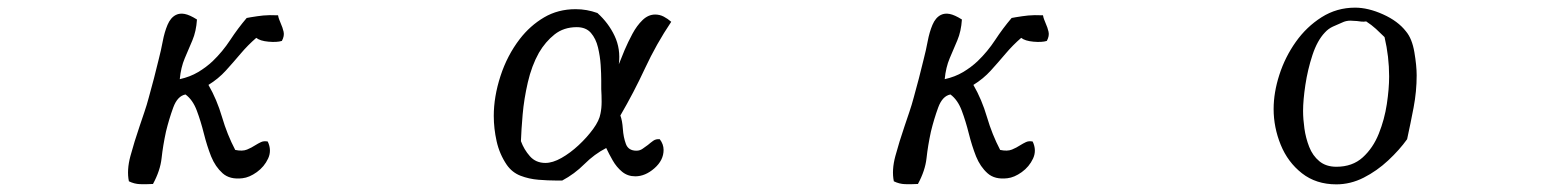

<svg xmlns="http://www.w3.org/2000/svg" viewBox="-20 -512 4040 502"><path d="M717 -405Q704 -401 682 -403Q660 -405 650 -413Q628 -394 609 -371.5Q590 -349 570.5 -327.5Q551 -306 525 -290Q547 -252 560.5 -206Q574 -160 595 -120Q614 -116 626 -121Q638 -126 647 -132Q655 -137 662.5 -140.5Q670 -144 680 -142Q691 -119 681 -97.5Q671 -76 651.5 -62Q632 -48 614 -46Q581 -42 562 -59Q543 -76 532 -103Q521 -131 513 -163Q505 -195 494.5 -223Q484 -251 465 -265Q444 -261 433 -231Q422 -201 414 -168Q406 -131 402.5 -98.5Q399 -66 380 -31Q362 -30 346.5 -30.5Q331 -31 317 -38Q311 -67 321 -104Q331 -141 345 -182Q351 -200 357.5 -219Q364 -238 369 -257Q376 -282 382.5 -307Q389 -332 395 -357Q401 -380 405.5 -404Q410 -428 418 -447Q426 -466 440 -473Q450 -478 463 -475.5Q476 -473 495 -461Q493 -430 483 -406.5Q473 -383 463 -359.5Q453 -336 450 -305Q477 -311 498 -323.5Q519 -336 536 -352Q562 -377 582 -407.5Q602 -438 625 -465Q629 -466 636 -467Q654 -470 668.5 -471.5Q683 -473 707 -472Q708 -466 710 -461Q712 -456 714 -451Q719 -440 721.5 -429Q724 -418 717 -405Z M1735 -455Q1696 -397 1666.5 -333.5Q1637 -270 1602 -210Q1607 -197 1608.5 -175Q1610 -153 1616.5 -135.5Q1623 -118 1644 -118Q1653 -118 1660 -123Q1667 -128 1674 -133Q1681 -139 1688 -144Q1695 -149 1705 -148Q1715 -135 1715 -120Q1715 -93 1691 -72Q1667 -51 1641 -51Q1621 -51 1606.5 -63Q1592 -75 1582 -92.5Q1572 -110 1565 -125Q1534 -109 1508 -83Q1482 -57 1450 -40H1434Q1413 -40 1388 -42Q1363 -44 1341 -52.5Q1319 -61 1305 -81Q1286 -109 1278.5 -142.5Q1271 -176 1271 -209Q1271 -259 1288.5 -313Q1306 -367 1339 -410Q1366 -445 1402.5 -466.5Q1439 -488 1485 -488Q1500 -488 1514 -485.5Q1528 -483 1542 -478Q1571 -452 1587 -418Q1603 -384 1598 -344Q1598 -344 1603.5 -357.5Q1609 -371 1613 -381Q1622 -402 1633.5 -423.5Q1645 -445 1660 -459.5Q1675 -474 1693 -474Q1705 -474 1715.5 -468.5Q1726 -463 1735 -455ZM1552 -302Q1552 -319 1550.5 -342Q1549 -365 1543.5 -388Q1538 -411 1525 -426Q1512 -441 1488 -441Q1454 -441 1430 -422Q1406 -403 1389 -374Q1370 -340 1360 -296.5Q1350 -253 1346.5 -212.5Q1343 -172 1342 -143Q1350 -121 1365.5 -103.5Q1381 -86 1406 -86Q1425 -86 1448 -99Q1471 -112 1493 -132.5Q1515 -153 1531 -175Q1547 -197 1550 -215Q1553 -229 1553 -246Q1553 -263 1552 -279Q1552 -285 1552 -291Q1552 -297 1552 -302Z M2717 -405Q2704 -401 2682 -403Q2660 -405 2650 -413Q2628 -394 2609 -371.5Q2590 -349 2570.5 -327.5Q2551 -306 2525 -290Q2547 -252 2560.5 -206Q2574 -160 2595 -120Q2614 -116 2626 -121Q2638 -126 2647 -132Q2655 -137 2662.5 -140.5Q2670 -144 2680 -142Q2691 -119 2681 -97.5Q2671 -76 2651.5 -62Q2632 -48 2614 -46Q2581 -42 2562 -59Q2543 -76 2532 -103Q2521 -131 2513 -163Q2505 -195 2494.5 -223Q2484 -251 2465 -265Q2444 -261 2433 -231Q2422 -201 2414 -168Q2406 -131 2402.5 -98.5Q2399 -66 2380 -31Q2362 -30 2346.5 -30.5Q2331 -31 2317 -38Q2311 -67 2321 -104Q2331 -141 2345 -182Q2351 -200 2357.5 -219Q2364 -238 2369 -257Q2376 -282 2382.5 -307Q2389 -332 2395 -357Q2401 -380 2405.5 -404Q2410 -428 2418 -447Q2426 -466 2440 -473Q2450 -478 2463 -475.5Q2476 -473 2495 -461Q2493 -430 2483 -406.5Q2473 -383 2463 -359.5Q2453 -336 2450 -305Q2477 -311 2498 -323.5Q2519 -336 2536 -352Q2562 -377 2582 -407.5Q2602 -438 2625 -465Q2629 -466 2636 -467Q2654 -470 2668.5 -471.5Q2683 -473 2707 -472Q2708 -466 2710 -461Q2712 -456 2714 -451Q2719 -440 2721.5 -429Q2724 -418 2717 -405Z M3684 -315Q3684 -273 3676 -231Q3668 -189 3659 -148Q3639 -120 3609.5 -92.5Q3580 -65 3545.5 -47.5Q3511 -30 3474 -30Q3421 -30 3384 -59Q3347 -88 3328.5 -133.5Q3310 -179 3310 -227Q3310 -270 3325 -316.5Q3340 -363 3368 -402.5Q3396 -442 3435.5 -467Q3475 -492 3523 -492Q3557 -492 3596 -474.5Q3635 -457 3656 -430Q3672 -411 3678 -375.5Q3684 -340 3684 -315ZM3612 -312Q3612 -364 3600 -415Q3589 -426 3577.5 -436.5Q3566 -447 3552 -456Q3546 -455 3540 -455.5Q3534 -456 3528 -457Q3523 -457 3519 -457.5Q3515 -458 3511 -458Q3499 -458 3489 -453Q3477 -448 3465 -442.5Q3453 -437 3444 -427Q3424 -406 3411.5 -368Q3399 -330 3393 -290Q3387 -250 3387 -222Q3387 -201 3390.5 -176Q3394 -151 3403 -128Q3412 -105 3429.5 -90.5Q3447 -76 3474 -76Q3516 -76 3543 -100.5Q3570 -125 3585 -162.5Q3600 -200 3606 -240Q3612 -280 3612 -312Z"/></svg>

Font: Yuji Boku
Style: Regular
Weight: 400
Designer: Kataoka Yuji
Foundry: Kinuta Font Factory
Version: Version 3.002